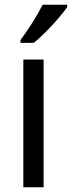

<svg xmlns="http://www.w3.org/2000/svg" viewBox="-20 -837 302 806"><path d="M163 -51H78V-587H163ZM262 -807Q249 -788 224.5 -759.5Q200 -731 172 -703Q144 -675 122 -657H66V-669Q90 -701 116 -742Q142 -783 159 -817H262Z"/></svg>

Font: Noto Sans Tamil UI SemiCondensed
Style: Regular
Weight: 400
Width: 4
Designer: Jelle Bosma - Monotype Design Team
Foundry: Monotype Imaging Inc.
Version: Version 2.004; ttfautohint (v1.8.4.7-5d5b)